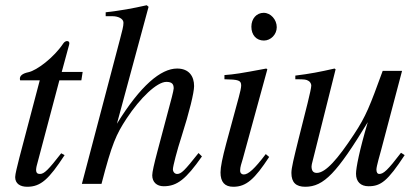

<svg xmlns="http://www.w3.org/2000/svg" viewBox="-20 -703 1592 734"><path d="M296 -428H216L244 -531C245 -533 245 -538 245 -538C245 -543 242 -546 236 -546C232 -546 226 -543 222 -537C186 -483 121 -434 89 -427C65 -422 56 -413 56 -402C56 -402 56 -399 57 -396H132L54 -100C46 -68 38 -37 38 -26C38 -1 57 11 84 11C136 11 167 -18 227 -110L214 -117C165 -54 149 -38 133 -38C124 -38 118 -41 118 -54C118 -57 119 -64 120 -68L207 -396H291Z M739 -118C685 -50 673 -38 657 -38C648 -38 641 -46 641 -56C641 -67 657 -129 674 -181C704 -275 722 -349 722 -374C722 -411 703 -441 657 -441C595 -441 517 -376 427 -230L548 -677L541 -683C483 -670 444 -663 384 -656V-641H411C429 -641 452 -633 452 -616C452 -602 447 -585 439 -554L293 0H368C408 -154 424 -189 464 -250C516 -329 580 -390 616 -390C639 -390 644 -380 644 -365C644 -361 641 -348 637 -332L582 -125C569 -76 562 -45 562 -33C562 -7 579 9 606 9C657 9 691 -18 752 -105Z M996 -114C953 -57 929 -36 912 -36C904 -36 898 -41 898 -51C898 -65 903 -78 908 -95L1002 -438L998 -441C897 -422 877 -419 838 -416V-400C892 -399 902 -396 902 -376C902 -368 898 -350 893 -332L845 -155C830 -99 823 -64 823 -44C823 -7 839 11 872 11C922 11 954 -19 1009 -103ZM1038 -599C1038 -628 1015 -654 988 -654C961 -654 941 -632 941 -601C941 -569 960 -548 989 -548C1015 -548 1038 -571 1038 -599Z M1513 -119C1462 -52 1446 -38 1430 -38C1423 -38 1419 -44 1419 -55C1419 -67 1433 -114 1438 -133L1517 -432H1443C1394 -298 1380 -260 1333 -189C1271 -95 1225 -42 1191 -42C1176 -42 1171 -52 1171 -67C1171 -71 1173 -80 1174 -83L1263 -438L1259 -441C1202 -428 1166 -421 1109 -414V-400C1147 -400 1150 -399 1159 -394C1165 -391 1170 -383 1170 -376C1170 -368 1164 -342 1156 -309L1121 -170C1103 -97 1094 -61 1094 -42C1094 -5 1112 11 1147 11C1218 11 1268 -42 1386 -236C1354 -128 1341 -61 1341 -39C1341 -8 1359 9 1389 9C1436 9 1462 -11 1527 -110Z"/></svg>

Font: XITS
Style: Italic
Weight: 400
Italic angle: -16.33°
Designer: MicroPress Inc., with final additions and corrections provided by Coen Hoffman, Elsevier (retired)
Version: Version 1.302